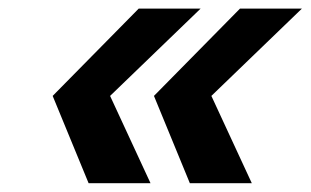

<svg xmlns="http://www.w3.org/2000/svg" viewBox="-20 -522 706 436"><path d="M524.9 -502.4H665.5L460 -304.2L551.8 -106H411.1L329.6 -304.2ZM294.9 -502.4H435.5L230 -304.2L321.8 -106H181.2L99.6 -304.2Z"/></svg>

Font: Cantarell
Style: Bold Italic
Weight: 700
Italic angle: -16°
Designer: Dave Crossland
Version: Version 1.004